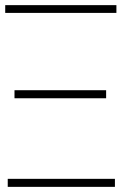

<svg xmlns="http://www.w3.org/2000/svg" viewBox="-33 -727 473 747"><path d="M-2.9 -31.2H414.1V0H-2.9ZM23.4 -376H379.9V-344.7H23.4ZM-12.7 -707H419.9V-676.8H-12.7Z"/></svg>

Font: Pretendard GOV Thin
Style: Regular
Weight: 100
Designer: Base glyphs from Inter by Rasmus Andersson; Hangeul glyphs from Noto Sans CJK(Source Han Sans) by Jang Soo-young and Kan
Foundry: Kil Hyung-jin
Version: Version 1.309